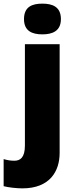

<svg xmlns="http://www.w3.org/2000/svg" viewBox="-71 -796 415 1056"><path d="M61 -691C61 -625 106 -607 162 -607C217 -607 264 -625 264 -691C264 -759 217 -776 162 -776C106 -776 61 -759 61 -691ZM52 240C204 240 257 145 257 45V-553H66V5C66 72 39 88 8 88C-14 88 -30 85 -51 79V228C-25 235 21 240 52 240Z"/></svg>

Font: Noto Sans Lao Looped Black
Style: Regular
Weight: 900
Designer: Mark Frömberg, Ben Mitchell
Foundry: The Fontpad Ltd
Version: Version 1.002